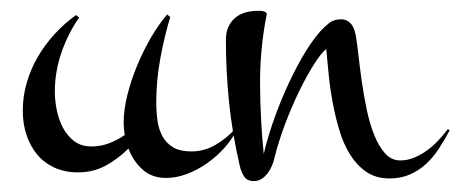

<svg xmlns="http://www.w3.org/2000/svg" viewBox="-20 -310 849 354"><path d="M416 -69.8Q407.7 -52.7 393.6 -37.1Q379.4 -21.5 361.8 -9Q344.2 3.4 324.7 10.7Q305.2 18.1 286.1 18.1Q259.8 18.1 242.4 2.2Q225.1 -13.7 216.8 -36.1Q197.8 -17.1 174.8 -4.6Q151.9 7.8 124 7.8Q99.1 7.8 79.8 -1.2Q60.5 -10.3 47.9 -25.9Q35.2 -41.5 28.6 -62Q22 -82.5 22 -106Q22 -132.3 29.3 -157.5Q36.6 -182.6 49.8 -205.3Q63 -228 81.1 -247.6Q99.1 -267.1 120.1 -282.2L126 -277.8Q105.5 -248.5 93.3 -213.1Q81.1 -177.7 81.1 -141.1Q81.1 -125.5 84.5 -107.9Q87.9 -90.3 95.7 -75.2Q103.5 -60.1 116.5 -50Q129.4 -40 148.9 -40Q165.5 -40 180.7 -45.7Q195.8 -51.3 210 -61Q209 -66.9 208.5 -72.5Q208 -78.1 208 -84Q208 -107.4 214.8 -134.8Q221.7 -162.1 232.9 -189.2Q244.1 -216.3 258.5 -241Q272.9 -265.6 288.1 -283.2L293.9 -278.8Q282.7 -241.2 275.4 -201.2Q268.1 -161.1 268.1 -122.1Q268.1 -104.5 270.3 -88.1Q272.5 -71.8 279.5 -58.8Q286.6 -45.9 299.3 -38.3Q312 -30.8 333 -30.8Q356.4 -30.8 377 -42.7Q397.5 -54.7 413.1 -71.8Z M809.1 -69.8Q799.8 -52.2 789.3 -36.1Q778.8 -20 765.6 -7.8Q752.4 4.4 735.8 11.7Q719.2 19 697.8 19Q673.3 19 655.8 7.1Q638.2 -4.9 625.7 -24.7Q613.3 -44.4 605.7 -69.8Q598.1 -95.2 593.3 -121.6Q588.4 -147.9 585.9 -173.6Q583.5 -199.2 581.5 -219.7Q572.3 -212.4 559.1 -191.7Q545.9 -170.9 532.2 -143.1Q518.6 -115.2 506.1 -82.5Q493.7 -49.8 485.8 -18.1Q484.4 -11.2 481.2 -3.9Q478 3.4 473.4 9.5Q468.8 15.6 462.4 19.8Q456.1 23.9 448.2 23.9Q435.5 23.9 429.9 15.1Q424.3 6.3 421.9 -4.9Q407.7 -66.9 402.1 -123.5Q396.5 -180.2 396.5 -236.8Q396.5 -250.5 401.1 -260.5Q405.8 -270.5 413.6 -277.1Q421.4 -283.7 432.1 -286.9Q442.9 -290 454.6 -290Q456.1 -290 459.2 -290Q462.4 -290 465.3 -289.3Q468.3 -288.6 470.2 -287.1Q472.2 -285.6 471.7 -283.2Q459 -219.2 459.5 -153.1Q460 -86.9 466.3 -25.9Q471.7 -50.3 482.2 -81.3Q492.7 -112.3 506.6 -143.8Q520.5 -175.3 536.9 -203.9Q553.2 -232.4 570.3 -252Q578.6 -261.2 587.2 -267.8Q595.7 -274.4 608.4 -274.4Q615.7 -274.4 620.6 -271.5Q625.5 -268.6 628.7 -264.2Q631.8 -259.8 633.5 -254.2Q635.3 -248.5 636.2 -243.2Q638.7 -229 641.1 -206.5Q643.6 -184.1 647.2 -158.7Q650.9 -133.3 656.2 -107.7Q661.6 -82 669.9 -61.3Q678.2 -40.5 689.9 -27.3Q701.7 -14.2 717.8 -14.2Q731 -14.2 743.4 -19.3Q755.9 -24.4 767.1 -32.5Q778.3 -40.5 788.1 -51Q797.9 -61.5 805.7 -71.8Z"/></svg>

Font: Montez
Style: Regular
Weight: 400
Designer: Astigmatic (AOETI)
Foundry: Astigmatic (AOETI)
Version: Version 1.000